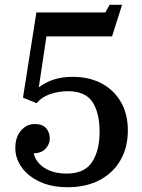

<svg xmlns="http://www.w3.org/2000/svg" viewBox="-20 -772 595 802"><path d="M448 -620 490 -752H438L420 -720H132L76 -364L133 -341Q153 -366 188.5 -378.5Q224 -391 264 -391Q337 -391 366.5 -345.5Q396 -300 396 -222Q396 -143 364.5 -95Q333 -47 259 -47Q201 -47 164.5 -71.5Q128 -96 121 -132Q153 -132 170.5 -151Q188 -170 188 -194Q188 -218 173 -236Q158 -254 124 -254Q92 -254 68 -227Q44 -200 44 -153Q44 -110 71 -72.5Q98 -35 147 -12.5Q196 10 263 10Q339 10 395.5 -19.5Q452 -49 483 -102.5Q514 -156 514 -227Q514 -296 485 -346Q456 -396 404.5 -423.5Q353 -451 283 -451Q240 -451 205.5 -440Q171 -429 142 -407L174 -620Z"/></svg>

Font: Domine Medium
Style: Regular
Weight: 500
Designer: Pablo Impallari, Rodrigo Fuenzalida, Brenda Gallo
Foundry: Pablo Impallari, Rodrigo Fuenzalida, Brenda Gallo
Version: Version 2.000